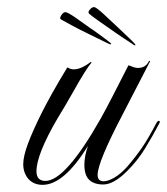

<svg xmlns="http://www.w3.org/2000/svg" viewBox="-20 -511 467 537"><path d="M359 -385Q358 -382 349 -389Q327 -403 301 -421Q275 -439 254.5 -453.5Q234 -468 229 -473Q225 -477 231.5 -484.5Q238 -492 244 -491Q250 -490 270 -471.5Q290 -453 307 -437Q314 -430 326.5 -418.5Q339 -407 349 -397Q359 -387 359 -385ZM291 -388Q291 -385 281 -390Q257 -402 229 -415.5Q201 -429 179 -441Q157 -453 150 -457Q146 -460 151.5 -468.5Q157 -477 163 -477Q169 -477 191.5 -461.5Q214 -446 233 -432Q241 -427 254.5 -417Q268 -407 279.5 -398.5Q291 -390 291 -388ZM99 6Q74 6 59 -11Q45 -28 45 -52Q45 -74 58.5 -110Q72 -146 97 -196Q108 -218 125.5 -249.5Q143 -281 168 -322H170Q177 -317 186 -317Q207 -317 234 -338L236 -336Q221 -319 184 -253Q172 -232 161.5 -214Q151 -196 141 -180Q82 -79 82 -32Q82 -5 107 -5Q163 -5 262 -180Q276 -205 295 -242Q314 -279 339 -328H341Q348 -325 354 -323Q360 -321 366 -321Q388 -321 397 -341L400 -340L322 -189Q253 -57 253 -22Q253 -4 270 -4Q282 -4 299.5 -14Q317 -24 336 -45Q360 -73 377.5 -98.5Q395 -124 418 -168Q421 -173 424 -173Q430 -173 424 -163Q406 -129 385.5 -95.5Q365 -62 336 -33Q298 5 269 5Q243 5 229.5 -8Q216 -21 216 -50Q216 -74 226 -103Q159 6 99 6Z"/></svg>

Font: Imperial Script
Style: Regular
Weight: 400
Designer: Robert E. Leuschke
Foundry: Robert E. Leuschke
Version: Version 1.010; ttfautohint (v1.8.3)